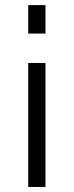

<svg xmlns="http://www.w3.org/2000/svg" viewBox="-20 -735 291 757"><path d="M159.3 -486.7V2.1H91.3V-486.7ZM159.3 -714.9V-602.7H91.3V-714.9Z"/></svg>

Font: Raleway Thin
Style: Regular
Weight: 100
Designer: Matt McInerney, Pablo Impallari, Rodrigo Fuenzalida
Foundry: Matt McInerney, Pablo Impallari, Rodrigo Fuenzalida
Version: Version 4.026